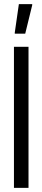

<svg xmlns="http://www.w3.org/2000/svg" viewBox="-20 -916 207 936"><path d="M48 0V-688H119V0ZM52 -752V-757L72 -896H137V-891L103 -752Z"/></svg>

Font: Saira UltraCondensed Medium
Style: Regular
Weight: 500
Width: 1
Designer: Hector Gatti with collaboration of the Omnibus-Type team
Foundry: Omnibus-Type
Version: Version 1.101